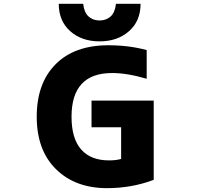

<svg xmlns="http://www.w3.org/2000/svg" viewBox="-20 -981 1040 1013"><path d="M290 -960.9H418.9Q423.8 -915 447.3 -894Q470.7 -873 505.4 -873Q540 -873 563.5 -894Q586.9 -915 591.8 -960.9H721.7Q721.7 -870.1 660.6 -816.4Q599.6 -762.7 505.4 -762.7Q411.1 -762.7 350.6 -816.4Q290 -870.1 290 -960.9ZM551.8 -742.2Q660.2 -742.2 753.9 -716.8V-565.4Q651.4 -595.7 571.3 -595.7Q357.4 -595.7 357.4 -365.2Q357.4 -250 408.2 -192.4Q459 -134.8 554.7 -134.8Q594.7 -134.8 619.1 -142.6V-309.6H462.9V-450.2H791V-32.2Q674.8 11.7 544.9 11.7Q377 11.7 275.4 -88.4Q173.8 -188.5 173.8 -365.2Q173.8 -542 273.4 -642.1Q373 -742.2 551.8 -742.2Z"/></svg>

Font: Gen Shin Gothic Monospace Heavy
Style: Bold
Weight: 800
Designer: [Source Han Sans]
Ryoko NISHIZUKA  (kana & ideographs); Paul D. Hunt (Latin, Greek & Cyrillic); Wenlong ZHANG  (bopomofo
Version: Version 1.002.20150607